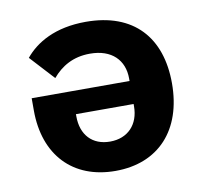

<svg xmlns="http://www.w3.org/2000/svg" viewBox="-65 -599 731 682"><g transform="rotate(-10 300.0 -258.0)"><path d="M50 -294V-250C50 -89 145 12 299 12C454 12 550 -91 550 -260C550 -425 459 -528 286 -528C175 -528 105 -486 65 -437L145 -350C177 -388 220 -414 281 -414C360 -414 403 -369 403 -303V-294ZM195 -211H403V-203C403 -137 362 -94 298 -94C234 -94 195 -136 195 -203Z"/></g></svg>

Font: IBM Plex Mono
Style: Bold
Weight: 700
Monospace: yes
Designer: Mike Abbink, Paul van der Laan, Pieter van Rosmalen
Foundry: Bold Monday
Version: Version 2.004